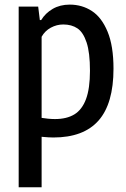

<svg xmlns="http://www.w3.org/2000/svg" viewBox="-20 -572 534 812"><path d="M59 -544H141.5L148.5 -487H154Q172 -516.5 203 -534.5Q234 -552.5 275 -552.5Q327 -552.5 368.5 -525.5Q410 -498.5 435 -438Q460 -377.5 460 -281.5Q460 -134 396.8 -62.2Q333.5 9.5 205.5 9.5Q187 9.5 156 6.5V220H59ZM360.5 -272.5Q360.5 -349.5 346.2 -392.5Q332 -435.5 307.5 -452Q283 -468.5 247.5 -468.5Q220 -468.5 195 -455Q170 -441.5 156 -416.5V-73.5Q167 -71.5 183.2 -70Q199.5 -68.5 212.5 -68.5Q262 -68.5 294.5 -88.2Q327 -108 343.8 -153Q360.5 -198 360.5 -272.5Z"/></svg>

Font: Encode Sans Condensed Medium
Style: Regular
Weight: 500
Width: 3
Designer: Multiple Designers
Foundry: Impallari Type
Version: Version 2.000